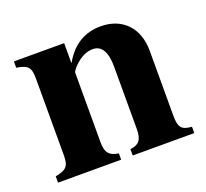

<svg xmlns="http://www.w3.org/2000/svg" viewBox="-90 -579 736 686"><g transform="rotate(-20 278.0 -236.5)"><path d="M539 0V-24C500 -27 490 -39 490 -84V-331C490 -418 437 -473 355 -473C295 -473 247 -446 213 -386H212V-461H21V-437C65 -430 74 -419 74 -376V-87C74 -45 66 -33 21 -24V0H261V-24C224 -29 213 -47 213 -84V-348C213 -352 220 -362 230 -372C252 -394 276 -406 300 -406C334 -406 351 -377 351 -321V-84C351 -44 339 -28 305 -24V0Z"/></g></svg>

Font: XITS Math
Style: Bold
Weight: 700
Designer: MicroPress Inc., with final additions and corrections provided by Coen Hoffman, Elsevier (retired)
Version: Version 1.302